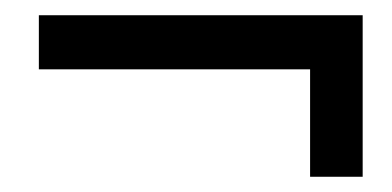

<svg xmlns="http://www.w3.org/2000/svg" viewBox="-20 -274 515 252"><path d="M387 -42V-183H31V-254H456V-42Z"/></svg>

Font: GFS Artemisia
Style: Bold
Weight: 700
Designer: Designed by Takis Katsoulidis.
Foundry: Designed by Takis Katsoulidis.
Version: Version 1.0